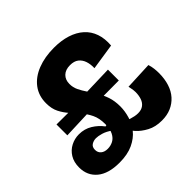

<svg xmlns="http://www.w3.org/2000/svg" viewBox="-171 -849 1037 1037"><g transform="rotate(-45 348.0 -330.5)"><path d="M183 14Q99 14 54.5 -23Q10 -60 10 -122Q10 -163 27.5 -191.5Q45 -220 74 -235Q103 -250 136 -250Q178 -250 211.5 -229.5Q245 -209 268 -178L277 -180L279 -136Q251 -156 226.5 -163Q202 -170 187 -170Q168 -170 153 -160.5Q138 -151 138 -129Q138 -108 152.5 -96Q167 -84 191 -84Q213 -84 232.5 -94Q252 -104 264 -127.5Q276 -151 276 -189Q276 -233 261 -264Q246 -295 224.5 -319.5Q203 -344 181 -368.5Q159 -393 144 -422.5Q129 -452 129 -494Q129 -551 160 -592Q191 -633 246 -654.5Q301 -676 371 -676Q427 -676 471 -662Q515 -648 545 -621Q575 -594 588.5 -555Q602 -516 598 -466L448 -443Q449 -473 441 -496.5Q433 -520 415 -534Q397 -548 366 -548Q331 -548 311.5 -529Q292 -510 292 -478Q292 -452 303 -429Q314 -406 330 -382.5Q346 -359 362.5 -332Q379 -305 390 -272.5Q401 -240 401 -198Q401 -163 390 -125.5Q379 -88 354.5 -57Q330 -26 287.5 -6Q245 14 183 14ZM88 -290V-373L271 -372L272 -297ZM506 15Q457 15 421.5 -4Q386 -23 364 -47.5Q342 -72 334 -88L322 -97L346 -132Q357 -127 368.5 -122Q380 -117 392.5 -113Q405 -109 418 -106.5Q431 -104 443 -104Q468 -104 484 -116Q500 -128 507 -149Q514 -170 514 -195Q514 -202 513 -209.5Q512 -217 510.5 -225Q509 -233 507 -242L666 -249Q672 -230 674 -212Q676 -194 676 -178Q676 -134 664.5 -98Q653 -62 630.5 -37Q608 -12 577 1.5Q546 15 506 15ZM292 -302 290 -380 494 -386V-303Z"/></g></svg>

Font: Bricolage Grotesque 72pt ExtraBold
Style: Regular
Weight: 800
Designer: Mathieu Triay
Foundry: Atelier Triay
Version: Version 1.001;gftools[0.9.33.dev8+g029e19f]